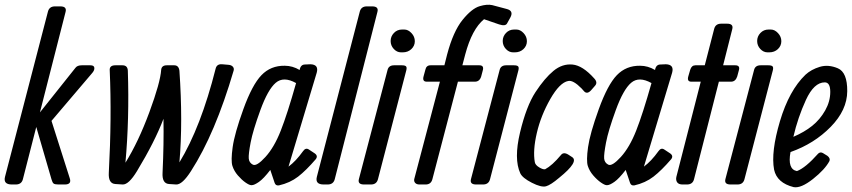

<svg xmlns="http://www.w3.org/2000/svg" viewBox="-29 -786 3630 818"><path d="M250.5 -735.8 141.1 -307.1 292.5 -497.1Q300.3 -507.8 319.3 -507.8H356.4Q372.1 -507.8 373 -496.8Q374 -485.8 362.3 -473.1L190.4 -271L268.1 -26.9Q277.3 0 247.1 0H220.2Q205.1 0 199.7 -3.9Q194.3 -7.8 190.4 -22L125.5 -245.1L68.4 -22Q62.5 0 38.1 0H21.5Q-15.6 0 -7.8 -32.2L175.3 -736.8Q181.2 -758.8 205.1 -758.8H228Q256.3 -758.8 250.5 -735.8Z M505.4 -92.8Q560.5 -181.2 607.4 -308.1Q654.3 -435.1 657.7 -488.8Q659.7 -507.8 681.6 -507.8H713.4Q732.4 -507.8 735.4 -484.9Q750.5 -267.1 735.4 -94.2Q826.7 -244.1 889.6 -493.2Q894.5 -514.2 917.5 -512.2L945.3 -509.8Q956.5 -508.8 962.9 -502Q969.2 -495.1 966.3 -484.9Q887.7 -216.8 784.7 -57.1Q747.6 1 721.7 0L691.4 -2Q660.6 -3.9 663.6 -50.8Q669.4 -172.9 667.5 -279.8Q630.4 -182.1 554.7 -57.1Q519.5 1 493.7 0L462.4 -2Q431.6 -3.9 434.6 -50.8Q447.3 -286.1 438.5 -485.8Q436.5 -507.8 462.4 -507.8H492.7Q514.6 -507.8 515.6 -484.9Q522.5 -280.8 505.4 -92.8Z M1247.6 -487.8Q1251.5 -511.2 1270.5 -511.2L1293.5 -512.2Q1330.1 -511.2 1320.3 -476.1L1200.2 -76.2Q1231.4 -99.1 1262.2 -142.1Q1273.4 -158.2 1287.1 -148.9L1311.5 -132.8Q1327.1 -122.1 1316.4 -107.9Q1275.4 -60.1 1241 -33.4Q1206.5 -6.8 1159.2 3.9Q1145.5 5.9 1141.1 -6.8L1122.6 -62Q1094.2 -24.9 1074.2 -11Q1054.2 2.9 1043.5 2.9H1041.5Q1033.2 2.9 1016.8 -8.5Q1000.5 -20 984.4 -38.6Q968.3 -57.1 961.2 -79.1Q954.1 -101.1 962.2 -158.9Q970.2 -216.8 1007.8 -320.8Q1045.4 -424.8 1085 -465.8Q1124.5 -506.8 1184.1 -505.9Q1217.3 -505.9 1247.6 -487.8ZM1232.4 -432.1Q1179.2 -461.9 1145.8 -433.3Q1112.3 -404.8 1080.3 -316.9Q1048.3 -229 1038.8 -179Q1029.3 -128.9 1030.8 -110.8Q1032.2 -92.8 1048.3 -84.5Q1064.5 -76.2 1101.8 -117.2Q1139.2 -158.2 1167.2 -229.5Q1195.3 -300.8 1232.4 -432.1Z M1579.1 -735.8 1397 -22Q1391.1 0 1366.7 0H1350.1Q1313 0 1320.8 -32.2L1503.9 -736.8Q1509.8 -758.8 1533.7 -758.8H1556.6Q1585 -758.8 1579.1 -735.8Z M1684.1 -660.2H1693.4Q1710 -660.2 1724.1 -645Q1738.3 -629.9 1738.3 -610.4Q1738.3 -590.8 1723.6 -576.9Q1709 -563 1687 -563H1679.2Q1662.1 -563 1648.7 -577.4Q1635.3 -591.8 1635.3 -611.3Q1635.3 -630.9 1649.2 -645.5Q1663.1 -660.2 1684.1 -660.2ZM1702.1 -486.8 1581.1 -22Q1575.2 0 1551.3 0H1522Q1494.1 0 1500 -22.9L1622.1 -487.8Q1627 -507.8 1649.9 -507.8H1683.1Q1696.3 -507.8 1700.7 -503.4Q1705.1 -499 1702.1 -486.8Z M1784.2 0H1758.3Q1746.1 0 1740 -6.6Q1733.9 -13.2 1735.8 -22.9L1845.2 -438H1789.1Q1769 -438 1775.9 -461.9L1783.2 -488.8Q1787.1 -507.8 1805.2 -507.8H1864.3L1876 -554.2Q1901.9 -651.9 1941.4 -700.9Q1981 -750 2015.1 -759.8Q2045.9 -769 2067.9 -764.2L2128.9 -748Q2161.1 -740.2 2145 -710.9L2131.8 -687Q2125 -672.9 2097.2 -682.1L2033.2 -704.1Q1981.9 -662.1 1953.1 -554.2L1940.9 -507.8H2013.2Q2034.2 -507.8 2027.8 -485.8L2021 -460Q2014.2 -438 1994.1 -438H1921.9L1813 -22Q1807.1 0 1784.2 0Z M2161.6 -660.2H2170.9Q2187.5 -660.2 2201.7 -645Q2215.8 -629.9 2215.8 -610.4Q2215.8 -590.8 2201.2 -576.9Q2186.5 -563 2164.6 -563H2156.7Q2139.6 -563 2126.2 -577.4Q2112.8 -591.8 2112.8 -611.3Q2112.8 -630.9 2126.7 -645.5Q2140.6 -660.2 2161.6 -660.2ZM2179.7 -486.8 2058.6 -22Q2052.7 0 2028.8 0H1999.5Q1971.7 0 1977.5 -22.9L2099.6 -487.8Q2104.5 -507.8 2127.4 -507.8H2160.6Q2173.8 -507.8 2178.2 -503.4Q2182.6 -499 2179.7 -486.8Z M2502.4 -452.1Q2518.6 -435.1 2506.3 -420.9L2489.7 -401.9Q2472.7 -382.8 2459.5 -397L2448.7 -409.2Q2412.6 -445.8 2391.6 -440.9Q2355.5 -434.1 2315.4 -364Q2275.4 -293.9 2258.1 -219.5Q2240.7 -145 2249.5 -95.2Q2251.5 -83 2268.1 -73Q2284.7 -63 2293.5 -64.9Q2323.7 -81.1 2360.4 -125Q2371.6 -140.1 2392.6 -127L2407.7 -117.2Q2439.5 -98.1 2353.5 -28.8Q2317.4 2 2297.4 7.6Q2277.3 13.2 2237.1 -7.3Q2196.8 -27.8 2187.5 -47.9Q2159.7 -108.9 2186.5 -221.4Q2213.4 -334 2252.4 -393.6Q2291.5 -453.1 2329.1 -484.1Q2366.7 -515.1 2410.2 -511Q2453.6 -506.8 2502.4 -452.1Z M2761.7 -487.8Q2765.6 -511.2 2784.7 -511.2L2807.6 -512.2Q2844.2 -511.2 2834.5 -476.1L2714.4 -76.2Q2745.6 -99.1 2776.4 -142.1Q2787.6 -158.2 2801.3 -148.9L2825.7 -132.8Q2841.3 -122.1 2830.6 -107.9Q2789.6 -60.1 2755.1 -33.4Q2720.7 -6.8 2673.3 3.9Q2659.7 5.9 2655.3 -6.8L2636.7 -62Q2608.4 -24.9 2588.4 -11Q2568.4 2.9 2557.6 2.9H2555.7Q2547.4 2.9 2531 -8.5Q2514.6 -20 2498.5 -38.6Q2482.4 -57.1 2475.3 -79.1Q2468.3 -101.1 2476.3 -158.9Q2484.4 -216.8 2522 -320.8Q2559.6 -424.8 2599.1 -465.8Q2638.7 -506.8 2698.2 -505.9Q2731.4 -505.9 2761.7 -487.8ZM2746.6 -432.1Q2693.4 -461.9 2659.9 -433.3Q2626.5 -404.8 2594.5 -316.9Q2562.5 -229 2553 -179Q2543.5 -128.9 2544.9 -110.8Q2546.4 -92.8 2562.5 -84.5Q2578.6 -76.2 2616 -117.2Q2653.3 -158.2 2681.4 -229.5Q2709.5 -300.8 2746.6 -432.1Z M3090.8 -662.1 3051.8 -507.8H3103.5Q3125.5 -507.8 3118.7 -485.8L3111.8 -460Q3104.5 -438 3085.4 -438H3033.7L2927.7 -22Q2921.9 0 2897.5 0H2878.9Q2862.8 0 2856.2 -9Q2849.6 -18.1 2852.5 -32.2L2956.5 -438H2916.5Q2896.5 -438 2903.8 -461.9L2911.6 -488.8Q2917.5 -507.8 2933.6 -507.8H2973.6L3013.7 -663.1Q3019.5 -685.1 3043.5 -685.1H3068.8Q3096.7 -685.1 3090.8 -662.1Z M3245.6 -660.2H3254.9Q3271.5 -660.2 3285.6 -645Q3299.8 -629.9 3299.8 -610.4Q3299.8 -590.8 3285.2 -576.9Q3270.5 -563 3248.5 -563H3240.7Q3223.6 -563 3210.2 -577.4Q3196.8 -591.8 3196.8 -611.3Q3196.8 -630.9 3210.7 -645.5Q3224.6 -660.2 3245.6 -660.2ZM3263.7 -486.8 3142.6 -22Q3136.7 0 3112.8 0H3083.5Q3055.7 0 3061.5 -22.9L3183.6 -487.8Q3188.5 -507.8 3211.4 -507.8H3244.6Q3257.8 -507.8 3262.2 -503.4Q3266.6 -499 3263.7 -486.8Z M3338.9 -138.2Q3325.2 -64.9 3366.2 -57.1Q3402.8 -70.8 3457 -131.8Q3466.3 -140.1 3477.1 -133.8L3496.1 -122.1Q3509.3 -111.8 3504.9 -100.1Q3485.8 -64 3434.6 -23.4Q3383.3 17.1 3352.1 11.2Q3281.2 -6.8 3269 -63Q3254.9 -138.2 3293.9 -269.5Q3333 -400.9 3402.8 -467.8Q3427.2 -490.2 3463.6 -501.2Q3500 -512.2 3540.5 -495.1Q3581.1 -478 3580.6 -397.5Q3580.1 -316.9 3510 -245.4Q3439.9 -173.8 3338.9 -138.2ZM3351.1 -203.1Q3397.9 -223.1 3431.4 -250Q3464.8 -276.9 3486.6 -315.4Q3508.3 -354 3508.3 -394.5Q3508.3 -435.1 3484.9 -435.1Q3439 -435.1 3404.5 -360.1Q3370.1 -285.2 3351.1 -203.1Z"/></svg>

Font: Allan
Style: Regular
Weight: 400
Designer: Anton Koovit
Foundry: Anton Koovit
Version: Version 1.002